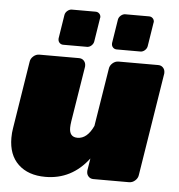

<svg xmlns="http://www.w3.org/2000/svg" viewBox="-51 -748 749 805"><g transform="rotate(5 323.0 -346.0)"><path d="M399.2 -575 415 -675Q416.7 -685 425.4 -692.5Q434.2 -700 444.2 -700H544.2Q553.3 -700 559.6 -693.8Q565.8 -687.5 565.8 -678.3Q565.8 -677.5 565 -675L549.2 -575Q547.5 -565 539.2 -557.5Q530.8 -550 520.8 -550H420.8Q411.7 -550 405.4 -556.2Q399.2 -562.5 399.2 -571.7ZM174.2 -575 190 -675Q191.7 -685 200.4 -692.5Q209.2 -700 219.2 -700H319.2Q328.3 -700 334.6 -693.8Q340.8 -687.5 340.8 -678.3Q340.8 -677.5 340 -675L324.2 -575Q322.5 -565 314.2 -557.5Q305.8 -550 295.8 -550H195.8Q186.7 -550 180.4 -556.2Q174.2 -562.5 174.2 -571.7ZM628.3 -471.7V-466.7L559.2 -33.3Q557.5 -20 546.2 -10Q535 0 520.8 0H370.8Q358.3 0 350.4 -8.3Q342.5 -16.7 342.5 -28.3V-33.3L350.8 -85Q280 8.3 169.2 8.3Q96.7 8.3 55 -31.3Q13.3 -70.8 13.3 -142.5Q13.3 -164.2 16.7 -183.3L61.7 -466.7Q63.3 -480 74.6 -490Q85.8 -500 100 -500H266.7Q279.2 -500 287.1 -491.7Q295 -483.3 295 -471.7V-466.7L257.5 -233.3Q255 -216.7 255 -205.8Q255 -166.7 289.2 -166.7Q330 -166.7 355.8 -222.5L395 -466.7Q396.7 -480 407.9 -490Q419.2 -500 433.3 -500H600Q612.5 -500 620.4 -491.7Q628.3 -483.3 628.3 -471.7Z"/></g></svg>

Font: BoonTook Mon
Style: Italic
Weight: 400
Italic angle: -9°
Designer: Sungsit Sawaiwan
Foundry: FontUni
Version: Version 3.0